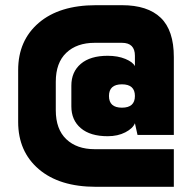

<svg xmlns="http://www.w3.org/2000/svg" viewBox="-20 -720 740 740"><path d="M500 -465Q492 -481 463 -493Q434 -505 395 -505Q328 -505 291.5 -474Q255 -443 255 -390V-310Q255 -257 291.5 -226Q328 -195 395 -195Q434 -195 463 -210Q492 -225 500 -245L510 -200H650V-500Q650 -603 599.5 -651.5Q549 -700 450 -700H350Q209 -700 129.5 -632Q50 -564 50 -450V-250Q50 -136 129.5 -68Q209 0 350 0H650V-145H345Q276 -145 235.5 -183.5Q195 -222 195 -295V-405Q195 -478 235.5 -516.5Q276 -555 345 -555H450Q500 -555 500 -505ZM450 -395Q500 -395 500 -350Q500 -305 450 -305Q400 -305 400 -350Q400 -395 450 -395Z"/></svg>

Font: Millimetre
Style: Bold
Weight: 800
Designer: Jérémy Landes
Version: Version 1.0